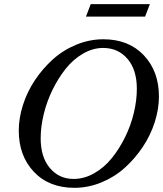

<svg xmlns="http://www.w3.org/2000/svg" viewBox="-20 -900 789 929"><path d="M480 -710Q602.5 -710 675.8 -632.6Q749 -555.2 749 -433.1Q749 -372.6 728.8 -309.1Q708.5 -245.6 670.9 -189.2Q633.3 -132.8 583.7 -88.1Q534.2 -43.5 470.5 -17.3Q406.7 8.8 339.8 8.8Q217.3 8.8 144 -68.6Q70.8 -146 70.8 -268.1Q70.8 -328.6 91.1 -392.1Q111.3 -455.6 148.9 -512Q186.5 -568.4 236.1 -613Q285.6 -657.7 349.4 -683.8Q413.1 -710 480 -710ZM335.9 -34.2Q387.7 -34.2 436 -61.8Q484.4 -89.4 521 -134.8Q557.6 -180.2 585.4 -236.8Q613.3 -293.5 627.7 -354.2Q642.1 -415 642.1 -470.2Q642.1 -562.5 596.9 -615.2Q551.8 -668 479 -668Q429.2 -668 381.6 -640.4Q334 -612.8 297.6 -566.9Q261.2 -521 233.6 -464.4Q206.1 -407.7 191.4 -346.9Q176.8 -286.1 176.8 -231Q176.8 -139.6 221.4 -86.9Q266.1 -34.2 335.9 -34.2ZM418.9 -879.9H705.1L682.1 -819.8H396Z"/></svg>

Font: Redaction
Style: Italic
Weight: 400
Designer: Jeremy Mickel / Forest Young
Foundry: MCKL
Version: Version 2.001;hotconv 1.0.113;makeotfexe 2.5.65598 DEVELOPME